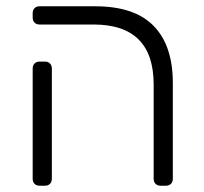

<svg xmlns="http://www.w3.org/2000/svg" viewBox="-20 -591 648 611"><path d="M491 0Q481 0 475 -6Q469 -12 469 -22V-322Q469 -513 278 -513H106Q96 -513 90 -519Q84 -525 84 -535V-549Q84 -559 90 -565Q96 -571 106 -571H283Q408 -571 469 -508.5Q530 -446 530 -327V-22Q530 -12 524 -6Q518 0 508 0ZM106 0Q96 0 90 -6Q84 -12 84 -22V-373Q84 -383 90 -389Q96 -395 106 -395H123Q133 -395 139 -389Q145 -383 145 -373V-22Q145 -12 139 -6Q133 0 123 0Z"/></svg>

Font: Rubik AZ
Style: Regular
Weight: 300
Designer: Hubert and Fischer
Foundry: Hubert & Fischer
Version: Version 2.000